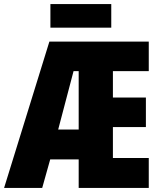

<svg xmlns="http://www.w3.org/2000/svg" viewBox="-25 -917 786 937"><path d="M701 0H359V-139H220L181 0H-5L216 -714H701V-570H526V-441H687V-297H526V-146H701ZM259 -285H359V-570H334ZM518 -897V-782H221V-897Z"/></svg>

Font: Noto Sans ExtraCondensed Black
Style: Regular
Weight: 900
Width: 2
Designer: Monotype Design Team
Foundry: Monotype Imaging Inc.
Version: Version 2.013; ttfautohint (v1.8.4.7-5d5b)